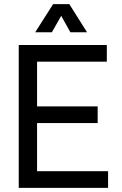

<svg xmlns="http://www.w3.org/2000/svg" viewBox="-20 -902 587 922"><path d="M318 -747 274 -826 229 -747H149L235 -882H313L398 -747ZM70 -686H493V-606H158V-391H449V-311H158V-80H499V0H70Z"/></svg>

Font: Archivo Narrow
Style: Regular
Weight: 400
Designer: Hector Gatti
Foundry: Omnibus-Type
Version: Version 1.003